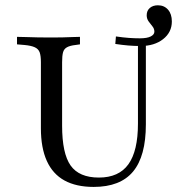

<svg xmlns="http://www.w3.org/2000/svg" viewBox="-20 -714 706 745"><path d="M138.7 -369.4V-472.6Q138.7 -497.6 133.9 -510.9Q129 -524.2 114.9 -530.6Q100.8 -537.1 74.2 -539.5L46 -541.9V-571Q60.5 -571 80.6 -570.2Q100.8 -569.4 124.2 -569Q147.6 -568.5 171 -568.5H179H185.5Q205.6 -568.5 225 -569Q244.4 -569.4 261.3 -570.2Q278.2 -571 290.3 -571V-541.9L273.4 -539.5Q251.6 -537.1 239.9 -530.6Q228.2 -524.2 224.6 -510.9Q221 -497.6 221 -472.6V-369.4ZM343.5 11.3Q275.8 11.3 230.2 -13.7Q184.7 -38.7 161.7 -89.5Q138.7 -140.3 138.7 -216.1V-369.4H221V-226.6Q221 -118.5 254 -71.8Q287.1 -25 363.7 -25Q441.1 -25 478.2 -76.6Q515.3 -128.2 515.3 -234.7V-369.4H546V-231.5Q546 -108.1 496.4 -48.4Q446.8 11.3 343.5 11.3ZM515.3 -369.4V-547.6H546V-369.4ZM525.8 -535.5Q500.8 -535.5 477.4 -537.5Q454 -539.5 427.4 -543.5L429.8 -572.6Q458.1 -568.5 480.2 -566.9Q502.4 -565.3 522.6 -565.3Q550.8 -565.3 564.9 -572.6Q579 -579.8 579 -591.1Q579 -602.4 571.8 -611.3Q564.5 -620.2 556.9 -630.6Q549.2 -641.1 549.2 -654.8Q549.2 -672.6 561.3 -683.1Q573.4 -693.5 592.7 -693.5Q616.9 -693.5 631.9 -676.6Q646.8 -659.7 646.8 -630.6Q646.8 -588.7 612.9 -562.1Q579 -535.5 525.8 -535.5Z"/></svg>

Font: Playfair 5pt SemiExpanded Light
Style: Regular
Weight: 400
Version: Version 2.203